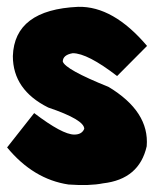

<svg xmlns="http://www.w3.org/2000/svg" viewBox="-40 -527 444 554"><path d="M185.5 -507.3Q286.6 -509.8 384.3 -394.5L297.9 -307.6Q212.4 -373.5 169.9 -373.5Q141.6 -368.7 141.1 -349.6Q147.9 -326.7 272.9 -276.4Q391.6 -205.1 383.3 -105Q361.8 -9.8 257.3 2Q218.8 9.8 157.7 5.4Q56.2 -9.8 -19.5 -101.6L58.6 -200.7Q140.1 -138.7 174.3 -138.7Q196.3 -138.7 203.1 -155.3Q203.1 -181.6 99.1 -216.8Q-2.9 -267.6 -2.9 -365.2Q1.5 -499 185.5 -507.3Z"/></svg>

Font: Lapsus Pro (theguybrush.com)
Style: Bold
Weight: 700
Designer: Jose Roses
Version: Version 1.00 February 9, 2018, initial release